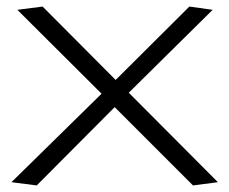

<svg xmlns="http://www.w3.org/2000/svg" viewBox="-20 -559 700 586"><path d="M15 -3 290 -273 33 -529 110 -539 333 -315 558 -539 629 -529 373 -276 645 -3 569 7 330 -232 92 7Z"/></svg>

Font: Georama Extended Light
Style: Regular
Weight: 300
Width: 7
Designer: Jean-Baptiste Levee
Foundry: Production Type
Version: Version 1.000